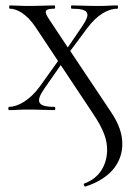

<svg xmlns="http://www.w3.org/2000/svg" viewBox="-20 -406 479 708"><path d="M295 282C399 248 431 183 431 125C431 88 419 50 386 2L239 -218L300 -300C338 -352 379 -374 413 -374C416 -374 416 -386 413 -386C387 -386 374 -384 345 -384C299 -384 276 -386 244 -386C241 -386 241 -374 244 -374C314 -374 314 -354 281 -306L230 -231L161 -335C141 -365 144 -374 181 -374C184 -374 184 -386 181 -386C154 -386 122 -384 78 -384L16 -386C13 -386 13 -374 16 -374C40 -374 78 -357 113 -303L194 -181L126 -86C91 -38 47 -12 13 -12C10 -12 10 0 13 0C39 0 52 -2 81 -2C126 -2 150 0 181 0C185 0 185 -12 181 -12C111 -12 114 -36 144 -80L204 -166L323 13C364 74 375 111 375 146C375 198 350 250 290 271C287 273 291 283 295 282Z"/></svg>

Font: Cormorant Garamond
Style: Regular
Weight: 400
Designer: Christian Thalmann (Catharsis Fonts)
Foundry: Catharsis Fonts
Version: Version 4.002;Glyphs 3.4 (3410)